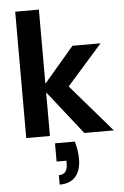

<svg xmlns="http://www.w3.org/2000/svg" viewBox="-64 -765 706 1090"><g transform="rotate(-5 289.0 -220.0)"><path d="M396 0 180 -274 372 -499H532L284 -218V-325L564 0ZM65 0V-720H200V0ZM231 280V226Q257 226 269 210.5Q281 195 281 163V148H225V44H338Q346 71 349.5 96Q353 121 353 144Q353 208 322.5 244Q292 280 231 280Z"/></g></svg>

Font: DM Sans 20pt
Style: Bold
Weight: 700
Version: Version 4.004;gftools[0.9.30]